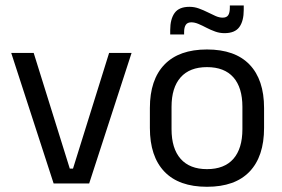

<svg xmlns="http://www.w3.org/2000/svg" viewBox="-20 -686 1054 718"><path d="M241 -55.5H253L388 -488H472L313.5 0H180.5L22 -488H106Z M754 12.5Q649 12.5 594.8 -44.2Q540.5 -101 540.5 -207.5V-282Q540.5 -388 595 -444.5Q649.5 -501 754 -501Q859 -501 913.2 -444.5Q967.5 -388 967.5 -282V-207.5Q967.5 -101 913.2 -44.2Q859 12.5 754 12.5ZM754 -53.5Q819 -53.5 852.8 -92Q886.5 -130.5 886.5 -203V-286.5Q886.5 -358.5 852.8 -396.8Q819 -435 754 -435Q689.5 -435 655.5 -396.8Q621.5 -358.5 621.5 -286.5V-203Q621.5 -130.5 655.5 -92Q689.5 -53.5 754 -53.5ZM819.5 -562Q801.5 -562 784.8 -568Q768 -574 752.2 -582.2Q736.5 -590.5 722.2 -596.5Q708 -602.5 695.5 -602.5Q681 -602.5 674.8 -593.2Q668.5 -584 668.5 -565.5V-557H616.5V-573.5Q616.5 -614.5 633 -637.5Q649.5 -660.5 688.5 -660.5Q707 -660.5 724 -654.2Q741 -648 756.5 -640.2Q772 -632.5 786 -626.2Q800 -620 812.5 -620Q827.5 -620 833.5 -629.2Q839.5 -638.5 839.5 -657.5V-665.5H891.5V-649Q891.5 -607.5 875 -584.8Q858.5 -562 819.5 -562Z"/></svg>

Font: Anek Devanagari Medium
Style: Regular
Weight: 400
Version: Version 1.003